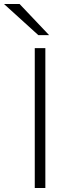

<svg xmlns="http://www.w3.org/2000/svg" viewBox="-68 -941 353 961"><path d="M106 0V-700H159V0ZM124 -765 -48 -921H30L178 -765Z"/></svg>

Font: Overpass ExtraLight
Style: Regular
Weight: 250
Designer: Delve Withrington, Dave Bailey, Thomas Jockin
Foundry: Delve Fonts LLC
Version: Version 4.000